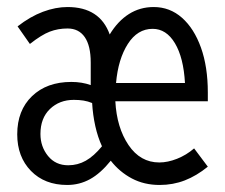

<svg xmlns="http://www.w3.org/2000/svg" viewBox="-20 -516 640 546"><path d="M171 10Q107 10 68 -30Q29 -70 29 -134Q29 -202 71 -242.5Q113 -283 183 -283Q213 -283 238 -274V-338Q238 -386 221 -410.5Q204 -435 172 -435Q145 -435 121.5 -426Q98 -417 65 -391L30 -441Q66 -469 102 -482.5Q138 -496 172 -496Q264 -496 292 -418Q315 -456 346.5 -476Q378 -496 417 -496Q463 -496 497.5 -465.5Q532 -435 551.5 -380.5Q571 -326 571 -253V-228H308Q312 -153 345.5 -103.5Q379 -54 433 -54Q457 -54 483.5 -64.5Q510 -75 532 -94L571 -42Q539 -16 505.5 -3Q472 10 434 10Q390 10 355 -8.5Q320 -27 295 -59Q266 -23 236 -6.5Q206 10 171 10ZM310 -280H506Q502 -352 477.5 -393Q453 -434 414 -434Q371 -434 343.5 -391Q316 -348 310 -280ZM174 -46Q201 -46 224 -59Q247 -72 270 -100Q258 -126 251 -157.5Q244 -189 242 -223Q230 -228 217.5 -230Q205 -232 190 -232Q149 -232 122 -206Q95 -180 95 -135Q95 -99 116.5 -72.5Q138 -46 174 -46Z"/></svg>

Font: Red Hat Mono
Style: Regular
Weight: 400
Designer: Pentagram, MCKL
Foundry: Pentagram, MCKL
Version: Version 1.023